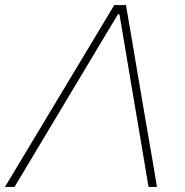

<svg xmlns="http://www.w3.org/2000/svg" viewBox="-36 -733 724 753"><path d="M-16.5 0Q18.5 -58 56.5 -121.5Q94 -184.5 129 -242L276.5 -487.5Q315.5 -552.5 347.5 -605.5Q379.5 -658.5 412 -713H458Q467.5 -658.5 476.5 -605.8Q485.5 -553 496.5 -487L538.5 -240.5Q548.5 -181.5 559.5 -119.5Q570 -57 579.5 0H546.5Q532 -87.5 516.5 -179.2Q501 -271 486.5 -356L432.5 -677H426.5L235 -357.5Q185 -273.5 128.2 -179Q71.5 -84.5 21 0Z"/></svg>

Font: Heraclito Thin
Style: Italic
Weight: 100
Italic angle: -12°
Designer: Kostas Bartsokas (font) & Cristiano Sobral (main changes)
Foundry: Kostas Bartsokas (font) & Cristiano Sobral (main changes)
Version: Version 1.00;July 8, 2020;FontCreator 13.0.0.2655 64-bit